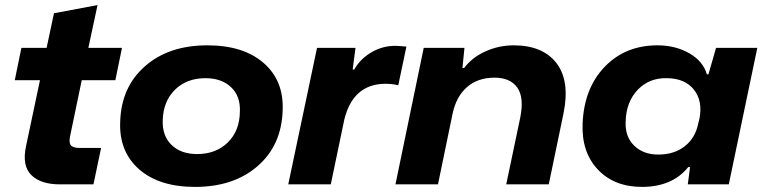

<svg xmlns="http://www.w3.org/2000/svg" viewBox="-20 -724 2998 754"><path d="M215 0Q140 0 103 -36.5Q66 -73 82 -149L137 -409H38L64 -536H163L192 -672L363 -704L327 -536H459L433 -409H301L255 -188Q250 -162 259 -152.5Q268 -143 293 -143H377L347 0Z M746 10Q605 10 526 -59.5Q447 -129 452 -246Q456 -382 549.5 -464Q643 -546 794 -546Q936 -546 1015.5 -476.5Q1095 -407 1090 -291Q1086 -154 992 -72Q898 10 746 10ZM754 -119Q828 -119 874.5 -164.5Q921 -210 922 -285Q925 -346 887.5 -381.5Q850 -417 787 -417Q713 -417 667 -371.5Q621 -326 619 -251Q617 -190 654 -154.5Q691 -119 754 -119Z M1112 0 1225 -536H1376L1365 -451H1371Q1395 -493 1438.5 -518.5Q1482 -544 1532 -544Q1543 -544 1576 -541L1544 -389Q1522 -395 1491 -395Q1366 -393 1332 -254L1279 0Z M1533 0 1644 -536H1804L1796 -457H1803Q1833 -498 1886 -522Q1939 -546 1997 -546Q2111 -546 2165 -476.5Q2219 -407 2193 -279L2135 0H1968L2023 -262Q2039 -341 2011.5 -380Q1984 -419 1922 -419Q1856 -419 1813.5 -381.5Q1771 -344 1757 -276L1700 0Z M2501 10Q2392 10 2327.5 -58.5Q2263 -127 2268 -240Q2274 -378 2355 -462Q2436 -546 2562 -546Q2632 -546 2686.5 -515Q2741 -484 2756 -432H2762L2792 -536H2954L2842 0H2681L2690 -68H2683Q2620 10 2501 10ZM2565 -117Q2628 -117 2669.5 -150Q2711 -183 2722 -239L2727 -259Q2740 -328 2705 -372Q2670 -416 2600 -417Q2530 -419 2484.5 -371.5Q2439 -324 2437 -247Q2434 -188 2470 -152.5Q2506 -117 2565 -117Z"/></svg>

Font: Mona Sans Expanded
Style: Bold Italic
Weight: 700
Width: 7
Italic angle: -11.7°
Designer: Deni Anggara
Foundry: GitHub
Version: Version 1.001;gftools[0.9.33]